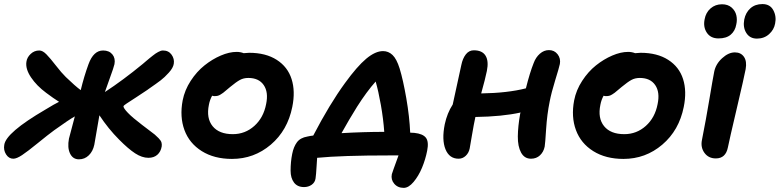

<svg xmlns="http://www.w3.org/2000/svg" viewBox="-32 -765 3813 939"><path d="M33.2 11.2Q11.2 11.2 -2.2 -9.8Q-15.6 -30.8 -11.2 -56.2Q-3.4 -116.2 189.9 -229Q236.3 -257.3 256.8 -267.1Q229.5 -284.2 193.8 -311Q147.5 -345.2 119.6 -386.7Q91.8 -428.2 97.2 -462.9Q100.1 -484.4 117.9 -501.2Q135.7 -518.1 160.2 -518.1Q176.8 -518.1 195.3 -499Q213.9 -480 241.2 -444.6Q268.6 -409.2 290 -388.2Q335.9 -343.8 362.8 -324.2Q378.9 -391.1 400.9 -451.2Q425.3 -518.1 472.2 -518.1Q502 -518.1 517.6 -499Q533.2 -480 527.8 -451.2Q523.9 -434.1 505.9 -385Q487.8 -335.9 481 -314.9Q569.8 -373 666 -452.1Q671.9 -457 682.4 -466.1Q692.9 -475.1 699 -480Q705.1 -484.9 713.9 -491.9Q722.7 -499 728.5 -502.9Q734.4 -506.8 741.5 -510.7Q748.5 -514.6 754.2 -516.4Q759.8 -518.1 765.1 -518.1Q792.5 -518.1 807.1 -497.6Q821.8 -477.1 817.9 -453.1Q814.9 -433.1 793.7 -409.7Q772.5 -386.2 753.9 -372.1Q735.4 -357.9 693.8 -329.1Q691.9 -327.6 690.2 -326.4Q688.5 -325.2 687 -324.2Q664.6 -308.6 633.5 -288.8Q602.5 -269 587.4 -258.8Q572.3 -248.5 571.8 -246.1Q570.8 -236.8 593.3 -213.4Q615.7 -189.9 662.1 -154.8Q672.4 -146.5 694.8 -129.9Q717.3 -113.3 724.9 -106.9Q732.4 -100.6 743.7 -89.1Q754.9 -77.6 757.6 -68.6Q760.3 -59.6 758.8 -48.8Q754.4 -22.9 737.5 -8.1Q720.7 6.8 693.8 6.8Q662.6 6.8 628.9 -15.1Q595.2 -37.1 550.8 -82Q498 -134.8 454.1 -201.2Q431.2 -66.9 429.2 -57.1Q422.4 -24.9 402.3 -5.4Q382.3 14.2 354 14.2Q324.2 14.2 310.5 -14.4Q296.9 -43 305.2 -86.9Q305.7 -89.8 334 -195.8Q306.6 -180.7 232.9 -127.9Q204.1 -106.9 153.6 -65.7Q103 -24.4 76.2 -6.6Q49.3 11.2 33.2 11.2Z M1102.5 12.2Q1015.6 12.2 954.8 -25.9Q894 -64 870.1 -128.9Q846.2 -193.8 861.3 -273.9Q871.1 -324.2 900.6 -369.6Q930.2 -415 968.3 -445.3Q1006.3 -475.6 1047.9 -493.4Q1089.4 -511.2 1125.5 -511.2Q1143.6 -511.2 1159.7 -504.9Q1177.2 -506.8 1186.5 -506.8Q1267.6 -506.8 1321.3 -472.4Q1375 -438 1394 -378.4Q1413.1 -318.8 1397.5 -242.2Q1374.5 -127.4 1292.5 -57.6Q1210.4 12.2 1102.5 12.2ZM989.7 -252.9Q976.1 -187 1007.8 -147.9Q1039.6 -108.9 1106.4 -108.9Q1167 -108.9 1211.9 -149.2Q1256.8 -189.5 1269.5 -255.9Q1281.7 -314 1257.8 -348.9Q1233.9 -383.8 1182.6 -383.8Q1159.2 -383.8 1141.4 -374Q1123.5 -364.3 1093.8 -339.8Q1087.4 -335 1075.7 -324.7Q1064 -314.5 1059.6 -311.3Q1055.2 -308.1 1047.1 -303Q1039.1 -297.9 1032.2 -296.4Q1025.4 -294.9 1016.6 -294.9Q1011.2 -294.9 1005.4 -296.9Q994.1 -276.4 989.7 -252.9Z M1942.4 153.8Q1913.1 153.8 1896 133.5Q1878.9 113.3 1884.3 86.9Q1885.7 80.6 1917 -4.9H1876Q1638.2 -4.9 1519 6.8Q1518.1 20 1516.6 43.5Q1515.1 66.9 1513.9 83.3Q1512.7 99.6 1511.2 107.9Q1508.3 127.4 1492.2 138.7Q1476.1 149.9 1455.1 149.9Q1422.4 149.9 1405.8 127.7Q1389.2 105.5 1389.2 69.8Q1389.2 25.9 1397 -12.2Q1403.8 -46.9 1420.2 -69.1Q1436.5 -91.3 1471.2 -97.2Q1485.8 -100.6 1500 -102.1Q1580.1 -255.9 1655.3 -358.9Q1714.4 -440.4 1759 -477.8Q1803.7 -515.1 1841.3 -515.1Q1867.7 -515.1 1887.7 -496.1Q1907.7 -477.1 1922.4 -430.2Q1939.5 -374.5 1955.1 -284.4Q1970.7 -194.3 1974.1 -116.2Q1977.5 -116.2 1984.1 -115.7Q1990.7 -115.2 1994.1 -115.2Q2036.1 -110.8 2051 -91.3Q2065.9 -71.8 2057.1 -27.8Q2048.8 14.6 2032 55.2Q2015.1 95.7 1990.7 124.8Q1966.3 153.8 1942.4 153.8ZM1714.4 -243.2Q1674.8 -179.7 1638.2 -113.8Q1747.1 -120.1 1847.2 -120.1Q1842.8 -183.1 1830.8 -251.2Q1818.8 -319.3 1805.2 -366.2Q1761.2 -316.9 1714.4 -243.2Z M2210.9 11.2Q2165.5 11.2 2146.7 -34.9Q2127.9 -81.1 2143.1 -157.2Q2154.8 -211.9 2182.1 -253.9Q2183.6 -261.2 2224.1 -446.8Q2230.5 -479 2246.1 -499Q2261.7 -519 2285.2 -519Q2326.2 -519 2342.5 -492.9Q2358.9 -466.8 2349.1 -418Q2341.3 -379.4 2321.3 -308.1Q2450.7 -310.1 2540 -333Q2559.1 -409.7 2578.1 -457Q2588.4 -484.9 2608.4 -502.4Q2628.4 -520 2652.8 -520Q2679.2 -520 2695.1 -499.5Q2710.9 -479 2706.1 -452.1Q2702.1 -433.1 2683.3 -372.6Q2664.6 -312 2656.2 -268.1Q2643.6 -206.5 2638.9 -134Q2634.3 -61.5 2631.8 -47.9Q2626.5 -22 2608.9 -5.4Q2591.3 11.2 2564.9 11.2Q2532.7 11.2 2516.4 -18.8Q2500 -48.8 2500.5 -97.9Q2501 -147 2512.2 -210Q2512.7 -210.9 2513.2 -212.6Q2513.7 -214.4 2514.2 -214.8Q2424.3 -194.8 2293 -192.9Q2285.6 -159.7 2275.9 -102.1Q2266.1 -44.4 2265.1 -39.1Q2260.7 -17.1 2245.6 -2.9Q2230.5 11.2 2210.9 11.2Z M3017.1 12.2Q2930.2 12.2 2869.4 -25.9Q2808.6 -64 2784.7 -128.9Q2760.7 -193.8 2775.9 -273.9Q2785.6 -324.2 2815.2 -369.6Q2844.7 -415 2882.8 -445.3Q2920.9 -475.6 2962.4 -493.4Q3003.9 -511.2 3040 -511.2Q3058.1 -511.2 3074.2 -504.9Q3091.8 -506.8 3101.1 -506.8Q3182.1 -506.8 3235.8 -472.4Q3289.6 -438 3308.6 -378.4Q3327.6 -318.8 3312 -242.2Q3289.1 -127.4 3207 -57.6Q3125 12.2 3017.1 12.2ZM2904.3 -252.9Q2890.6 -187 2922.4 -147.9Q2954.1 -108.9 3021 -108.9Q3081.5 -108.9 3126.5 -149.2Q3171.4 -189.5 3184.1 -255.9Q3196.3 -314 3172.4 -348.9Q3148.4 -383.8 3097.2 -383.8Q3073.7 -383.8 3055.9 -374Q3038.1 -364.3 3008.3 -339.8Q3002 -335 2990.2 -324.7Q2978.5 -314.5 2974.1 -311.3Q2969.7 -308.1 2961.7 -303Q2953.6 -297.9 2946.8 -296.4Q2939.9 -294.9 2931.2 -294.9Q2925.8 -294.9 2919.9 -296.9Q2908.7 -276.4 2904.3 -252.9Z M3669.9 -576.2Q3635.3 -576.2 3617.9 -603.8Q3600.6 -631.3 3607.9 -669.9Q3614.7 -703.6 3637.9 -724.4Q3661.1 -745.1 3696.8 -745.1Q3733.9 -745.1 3750 -715.1Q3766.1 -685.1 3758.8 -649.9Q3753.4 -619.6 3729.2 -597.9Q3705.1 -576.2 3669.9 -576.2ZM3414.1 -670.9Q3419.9 -703.6 3443.1 -723.9Q3466.3 -744.1 3499 -744.1Q3527.8 -744.1 3545.9 -728.3Q3564 -712.4 3569.1 -690.2Q3574.2 -668 3568.8 -645Q3563.5 -614.3 3542 -595.7Q3520.5 -577.1 3481.9 -577.1Q3443.4 -577.1 3424.8 -605.2Q3406.2 -633.3 3414.1 -670.9ZM3468.8 9.8Q3433.1 9.8 3413.3 -17.3Q3393.6 -44.4 3400.9 -80.1Q3421.4 -183.6 3437.5 -280.5Q3453.6 -377.4 3460.9 -414.1Q3468.3 -451.7 3499.5 -480.2Q3530.8 -508.8 3562 -508.8Q3591.3 -508.8 3606.4 -487.1Q3621.6 -465.3 3614.7 -426.8Q3607.9 -390.1 3571.3 -234.6Q3534.7 -79.1 3527.8 -43.9Q3517.1 9.8 3468.8 9.8Z"/></svg>

Font: Shantell Sans Normal
Style: Italic
Weight: 600
Italic angle: -11.31°
Designer: Stephen Nixon, Anya Danilova, Shantell Martin
Foundry: Arrow Type
Version: Version 1.006;[559af2be0]